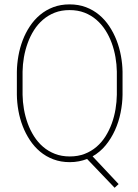

<svg xmlns="http://www.w3.org/2000/svg" viewBox="-20 -741 640 889"><path d="M547.4 -302.2Q546.9 -261.2 538.3 -219Q529.8 -176.8 512.5 -138.4Q495.1 -100.1 469.5 -68.6Q443.8 -37.1 408.7 -17.1L529.3 111.3L510.7 128.4L383.3 -4.9Q365.2 2 345.2 5.9Q325.2 9.8 303.2 9.8Q261.7 9.8 227.3 -3.2Q192.9 -16.1 165.8 -38.8Q138.7 -61.5 118.7 -91.8Q98.6 -122.1 85.2 -156.7Q71.8 -191.4 65.2 -228.5Q58.6 -265.6 58.1 -302.2V-408.7Q58.6 -444.8 65.2 -482.2Q71.8 -519.5 85 -554.2Q98.1 -588.9 118.2 -619.1Q138.2 -649.4 165.3 -672.1Q192.4 -694.8 226.6 -707.8Q260.7 -720.7 302.2 -720.7Q343.8 -720.7 377.9 -707.8Q412.1 -694.8 439.2 -672.1Q466.3 -649.4 486.3 -619.1Q506.3 -588.9 519.8 -554.2Q533.2 -519.5 540 -482.2Q546.9 -444.8 547.4 -408.7ZM521 -409.7Q520.5 -442.4 514.6 -476.3Q508.8 -510.3 497.3 -541.7Q485.8 -573.2 468 -601.1Q450.2 -628.9 426 -649.7Q401.9 -670.4 371.1 -682.4Q340.3 -694.3 302.2 -694.3Q264.2 -694.3 233.6 -682.4Q203.1 -670.4 179 -649.7Q154.8 -628.9 137.2 -601.1Q119.6 -573.2 108.2 -541.5Q96.7 -509.8 90.8 -476.1Q85 -442.4 84.5 -409.7V-302.2Q85 -269.5 90.8 -235.6Q96.7 -201.7 108.2 -169.9Q119.6 -138.2 137.5 -110.1Q155.3 -82 179.4 -61.3Q203.6 -40.5 234.4 -28.6Q265.1 -16.6 303.2 -16.6Q341.3 -16.6 372.1 -28.6Q402.8 -40.5 427 -61.3Q451.2 -82 468.8 -110.1Q486.3 -138.2 497.8 -169.9Q509.3 -201.7 514.9 -235.6Q520.5 -269.5 521 -302.2Z"/></svg>

Font: TypoPRO Roboto Mono
Style: Regular
Weight: 250
Designer: Google
Version: Version 2.000986; 2015; ttfautohint (v1.3)